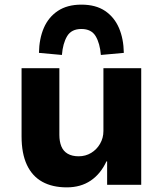

<svg xmlns="http://www.w3.org/2000/svg" viewBox="-20 -797 703 828"><path d="M268 11Q206 11 162.5 -13Q119 -37 96 -86Q73 -135 73 -209V-503H236V-215Q236 -187 244.5 -166Q253 -145 272 -134Q291 -123 319 -123Q349 -123 373 -137.5Q397 -152 411.5 -177Q426 -202 426 -232V-503H589V0H442V-101H439Q414 -47 371 -18Q328 11 268 11ZM247 -560 148 -569Q149 -630 169 -676.5Q189 -723 229.5 -750Q270 -777 331 -777Q393 -777 433 -750Q473 -723 493 -676.5Q513 -630 514 -569L415 -560Q411 -610 392.5 -641Q374 -672 331 -672Q288 -672 269.5 -641Q251 -610 247 -560Z"/></svg>

Font: Nunito Sans 7pt ExtraBold
Style: Regular
Weight: 800
Designer: Vernon Adams
Foundry: Vernon Adams
Version: Version 3.101;gftools[0.9.27]